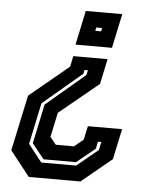

<svg xmlns="http://www.w3.org/2000/svg" viewBox="-51 -744 652 789"><g transform="rotate(5 275.0 -350.0)"><path d="M377.5 -510.5 355.5 -406.5 193 -273 171.5 -172 196 -141.5H271L308.5 -172L321 -229H462L435 -103L310 0H97L16 -103L65 -332.5L227 -466.5L236 -510.5ZM344 -636H320L317 -622H341ZM421.5 -700 391.5 -558.5H241L271 -700ZM301 -458H287L283.5 -442L122.5 -306L86.5 -135.5L143 -63.5H287L374.5 -135.5L381.5 -169H367.5L361.5 -139.5L285 -77.5H151L101.5 -139.5L136 -302L296.5 -438Z"/></g></svg>

Font: Tourney Thin
Style: Italic
Weight: 100
Italic angle: -12°
Designer: Tyler Finck
Foundry: Etcetera Type Co
Version: Version 1.015